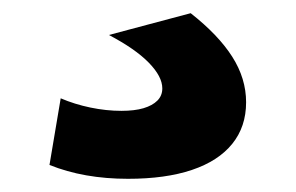

<svg xmlns="http://www.w3.org/2000/svg" viewBox="-20 -53 448 291"><path d="M174 218Q107 218 55 197L72 96Q93 105 117 110Q141 115 164 115Q184 115 197.5 111Q211 107 218.5 99.5Q226 92 226 81Q226 63 205.5 42Q185 21 145 0L269 -33Q311 0 332 33Q353 66 353 102Q353 139 332 165Q311 191 271 204.5Q231 218 174 218Z"/></svg>

Font: M PLUS 2
Style: Bold
Weight: 700
Designer: Coji Morishita
Foundry: UNDERFOREST DESIGN
Version: Version 1.001